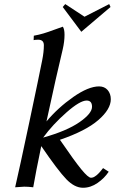

<svg xmlns="http://www.w3.org/2000/svg" viewBox="-20 -911 587 934"><path d="M375.5 -756.3 285.2 -877 297.4 -891.1 391.1 -829.6 511.2 -891.1 517.6 -877ZM285.6 -781.2Q293.9 -769.5 293.9 -742.2Q293.9 -709 285.2 -671.4Q255.9 -550.8 206.1 -320.3Q262.2 -387.2 336.2 -439Q410.2 -490.7 461.9 -490.7Q488.3 -490.7 503.7 -472.9Q519 -455.1 519 -428.2Q519 -379.4 458 -326.7Q397 -273.9 271.5 -231Q342.8 -127 376 -86.7Q409.2 -46.4 422.4 -46.4Q427.2 -46.4 432.1 -47.9Q437 -49.3 442.1 -53Q447.3 -56.6 450.9 -59.3Q454.6 -62 460 -67.9Q465.3 -73.7 467.5 -76.2Q469.7 -78.6 475.1 -85.4Q480.5 -92.3 481.4 -93.3L508.8 -75.7Q488.3 -44.4 454.6 -21Q420.9 2.4 383.8 2.4Q342.8 2.4 302.5 -39.3Q262.2 -81.1 180.7 -200.2Q154.3 -74.2 141.6 0Q115.7 -2.9 98.1 -2.9L53.7 0Q74.7 -90.3 122.8 -317.6Q170.9 -544.9 185.5 -619.1Q193.4 -659.2 193.4 -690.9Q193.4 -717.8 166 -717.8Q152.3 -717.8 143.6 -715.8L144.5 -737.3Q168.9 -741.7 191.2 -748.3Q213.4 -754.9 243.4 -766.1Q273.4 -777.3 285.6 -781.2ZM401.4 -421.9Q369.1 -421.9 303 -363.8Q236.8 -305.7 189.9 -241.7Q304.7 -273.9 366.2 -316.4Q427.7 -358.9 427.7 -391.6Q427.7 -421.9 401.4 -421.9Z"/></svg>

Font: Flanker
Style: Italic
Weight: 400
Italic angle: -12°
Designer: Flanker
Version: Version 2.027